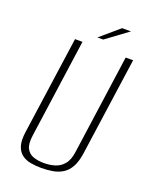

<svg xmlns="http://www.w3.org/2000/svg" viewBox="-137 -786 690 873"><g transform="rotate(20 208.5 -349.5)"><path d="M172 12Q144 12 119.5 7.5Q95 3 77 -10.5Q59 -24 51 -49.5Q43 -75 49 -117L116 -591H152L85 -113Q79 -71 90.5 -49.5Q102 -28 125 -20.5Q148 -13 175 -13Q203 -13 228 -20.5Q253 -28 271 -49.5Q289 -71 294 -113L361 -591H397L330 -117Q324 -75 310 -49.5Q296 -24 274.5 -10.5Q253 3 226.5 7.5Q200 12 172 12ZM209 -633 300 -711H343L237 -633Z"/></g></svg>

Font: Alumni Sans ExtraLight
Style: Italic
Weight: 250
Italic angle: -8°
Version: Version 1.016